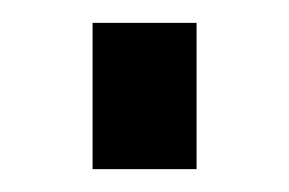

<svg xmlns="http://www.w3.org/2000/svg" viewBox="-20 -148 253 168"><path d="M61 0V-128H152V0Z"/></svg>

Font: Raleway-v4020 SemiBold
Style: Regular
Weight: 600
Designer: Matt McInerney, Pablo Impallari, Rodrigo Fuenzalida
Foundry: Matt McInerney, Pablo Impallari, Rodrigo Fuenzalida
Version: Version 4.020;PS 004.020;hotconv 1.0.88;makeotf.lib2.5.64775